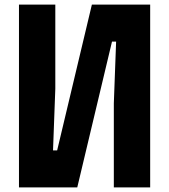

<svg xmlns="http://www.w3.org/2000/svg" viewBox="-20 -820 740 840"><path d="M637 0H478V-368L488 -638H470L318 0H63V-800H222V-432L212 -162H230L382 -800H637Z"/></svg>

Font: Martian Mono
Style: Bold
Weight: 700
Designer: Roman Shamin
Foundry: Evil Martians
Version: Version 1.000